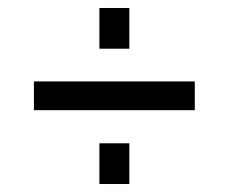

<svg xmlns="http://www.w3.org/2000/svg" viewBox="-20 -527 573 481"><path d="M304 -405V-507H229V-405ZM304 -66V-168H229V-66ZM468 -251V-323H65V-251Z"/></svg>

Font: Raleway Med
Style: Regular
Weight: 500
Designer: Matt McInerney, Pablo Impallari, Rodrigo Fuenzalida
Foundry: Matt McInerney, Pablo Impallari, Rodrigo Fuenzalida
Version: Version 3.00 July 28, 2015